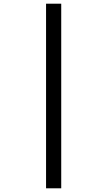

<svg xmlns="http://www.w3.org/2000/svg" viewBox="-20 -852 580 1038"><path d="M229 -832V166H311V-832Z"/></svg>

Font: Noto Sans Devanagari UI Medium
Style: Regular
Weight: 500
Designer: Jelle Bosma - Monotype Design Team
Foundry: Monotype Imaging Inc.
Version: Version 2.004